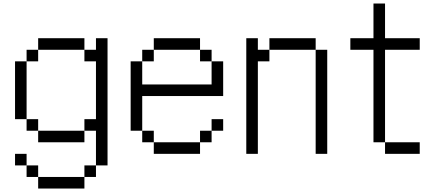

<svg xmlns="http://www.w3.org/2000/svg" viewBox="-20 -887 2507 1107"><path d="M600 66.7H533.3V-133.3H466.7V-200H533.3V-533.3H466.7V-600H533.3V-666.7H600ZM133.3 -133.3V-200H200V-133.3ZM133.3 0V66.7H66.7V0ZM133.3 66.7H200V133.3H133.3ZM133.3 -200H66.7V-533.3H133.3ZM133.3 -533.3V-600H200V-533.3ZM533.3 66.7V133.3H466.7V66.7ZM200 -133.3H466.7V-66.7H200ZM200 133.3H466.7V200H200ZM200 -600V-666.7H466.7V-600Z M1266.7 -133.3H1200V-200H1266.7ZM1266.7 -333.3H800V-133.3H733.3V-533.3H800V-400H1200V-533.3H1266.7ZM800 -133.3H866.7V-66.7H800ZM800 -533.3V-600H866.7V-533.3ZM1200 -133.3V-66.7H1133.3V-133.3ZM1200 -600V-533.3H1133.3V-600ZM866.7 -66.7H1133.3V0H866.7ZM866.7 -600V-666.7H1133.3V-600Z M1866.7 0H1800V-600H1866.7ZM1400 0V-666.7H1466.7V-600H1533.3V-533.3H1466.7V0ZM1533.3 -600V-666.7H1800V-600Z M2000 -600V-666.7H2133.3V-866.7H2200V-666.7H2400V-600H2200V-66.7H2133.3V-600ZM2200 -66.7H2400V0H2200Z"/></svg>

Font: Galmuri14 Regular
Style: Regular
Weight: 400
Designer: Lee Minseo (quiple)
Version: Version 2.399;hotconv 1.1.1;makeotfexe 2.6.0 DEVELOPMENT